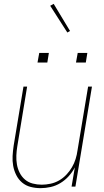

<svg xmlns="http://www.w3.org/2000/svg" viewBox="-20 -970 540 998"><path d="M191 8Q164 8 139 1.5Q114 -5 95 -21Q76 -37 64.5 -60Q53 -83 48.5 -108Q44 -133 45.5 -159.5Q47 -186 51 -213L102 -520H121L70 -210Q66 -186 65 -162Q64 -138 68 -115Q72 -92 82.5 -71.5Q93 -51 110 -36.5Q127 -22 150 -16Q173 -10 197 -10Q219 -10 242.5 -15Q266 -20 287 -32Q308 -44 325 -62Q342 -80 354 -100.5Q366 -121 373 -143.5Q380 -166 383 -189L438 -520H458L372 0H352L369 -100Q356 -75 337 -54Q318 -33 294 -18.5Q270 -4 243.5 2Q217 8 191 8ZM375 -645 384 -695H434L426 -645ZM175 -645 184 -695H234L226 -645ZM330 -801 241 -940 259 -950 344 -809Z"/></svg>

Font: Iosevka SS04 Thin Oblique
Style: Regular
Weight: 100
Italic angle: -9°
Monospace: yes
Designer: Belleve Invis
Foundry: Belleve Invis
Version: Version 19.0.0; ttfautohint (v1.8.4)